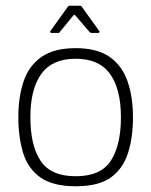

<svg xmlns="http://www.w3.org/2000/svg" viewBox="-20 -645 528 670"><path d="M244 5Q165 5 121.5 -25.5Q78 -56 61 -110.5Q44 -165 44 -236Q44 -307 62.5 -361.5Q81 -416 125 -446.5Q169 -477 244 -477Q319 -477 362.5 -446.5Q406 -416 425 -361.5Q444 -307 444 -236Q444 -165 426.5 -110.5Q409 -56 366.5 -25.5Q324 5 244 5ZM244 -30Q332 -30 367 -84.5Q402 -139 402 -236Q402 -334 364 -387Q326 -440 244 -440Q162 -440 124 -387Q86 -334 86 -236Q86 -138 121.5 -84Q157 -30 244 -30ZM160 -530Q156 -530 155.5 -532.5Q155 -535 156 -537L217 -622Q219 -625 223 -625H259Q264 -625 265 -622L326 -537Q328 -535 327 -532.5Q326 -530 323 -530H299Q295 -530 292 -534L243 -591Q240 -595 236 -591L189 -534Q188 -530 183 -530Z"/></svg>

Font: Glory Thin ExtraLight
Style: Regular
Weight: 250
Version: Version 1.011